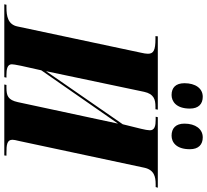

<svg xmlns="http://www.w3.org/2000/svg" viewBox="-89 -908 963 893"><g transform="rotate(90 392.5 -461.5)"><path d="M577 -778C607 -778 640 -799 640 -863C640 -904 618 -923 585 -923C546 -923 521 -889 521 -838C521 -797 543 -778 577 -778ZM388 -778C417 -778 451 -799 451 -863C451 -904 429 -923 396 -923C357 -923 333 -889 333 -838C333 -797 354 -778 388 -778ZM-34 0H305L307 -10H295C268 -10 245 -14 245 -35C245 -41 247 -53 252 -78L273 -172L521 -529L421 -63C411 -17 391 -10 354 -10H341L339 0H669L670 -10H657C621 -10 596 -12 596 -38C596 -45 598 -53 602 -70L726 -651C736 -697 768 -704 803 -704H816L819 -714H491L489 -704H503C530 -704 552 -700 552 -677C552 -670 549 -651 545 -636L524 -551L277 -194L373 -650C383 -696 409 -703 442 -703H454L456 -714H115L114 -703H127C180 -703 196 -694 196 -668C196 -659 194 -648 191 -635L69 -61C60 -17 21 -10 -19 -10H-32Z"/></g></svg>

Font: Noto Serif Display Condensed Black
Style: Italic
Weight: 900
Width: 3
Italic angle: -12°
Designer: Monotype Design Team
Foundry: Monotype Imaging Inc.
Version: Version 2.009